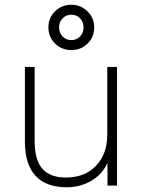

<svg xmlns="http://www.w3.org/2000/svg" viewBox="-20 -782 601 809"><path d="M261 7Q174 7 129.5 -41.5Q85 -90 85 -184V-500H126V-188Q126 -108 158.5 -71Q191 -34 258 -34Q337 -34 384.5 -83.5Q432 -133 432 -215V-500H473V0H433V-113L444 -124Q424 -59 374 -26Q324 7 261 7ZM281 -571Q240 -571 212 -598.5Q184 -626 184 -667Q184 -707 212 -734.5Q240 -762 281 -762Q308 -762 329.5 -749Q351 -736 364 -715Q377 -694 377 -667Q377 -626 349 -598.5Q321 -571 281 -571ZM281 -613Q303 -613 317.5 -628.5Q332 -644 332 -667Q332 -689 317.5 -704.5Q303 -720 281 -720Q258 -720 243.5 -704.5Q229 -689 229 -667Q229 -644 243.5 -628.5Q258 -613 281 -613Z"/></svg>

Font: Muli ExtraLight
Style: Regular
Weight: 250
Designer: Vernon Adams
Foundry: Vernon Adams
Version: Version 2.100; ttfautohint (v1.8.1.43-b0c9)